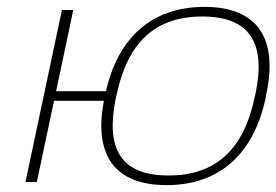

<svg xmlns="http://www.w3.org/2000/svg" viewBox="-20 -529 803 558"><path d="M54 0H87L137 -236H282C252 -81 311 9 464 9C620 9 718 -84 752 -244L754 -256C788 -416 730 -509 574 -509C421 -509 323 -419 288 -264H143L193 -500H160L107 -250L104 -236ZM317 -246 319 -254C351 -403 428 -481 568 -481C707 -481 754 -403 722 -254L720 -246C689 -97 609 -19 470 -19C330 -19 286 -97 317 -246Z"/></svg>

Font: LT Wave Text Thin Italic
Style: Regular
Weight: 100
Designer: Daniel Lyons
Version: Version 2.5 (Glyphs App)